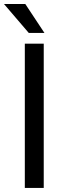

<svg xmlns="http://www.w3.org/2000/svg" viewBox="-30 -926 328 946"><path d="M185.5 -710.9H92.3V0H185.5ZM94.7 -906.2H-10.3L111.8 -763.7H189Z"/></svg>

Font: Bert Sans
Style: Regular
Weight: 400
Designer: Christian Robertson (Google), Cristiano Sobral
Foundry: Google, Cristiano Sobral
Version: Version 3.101